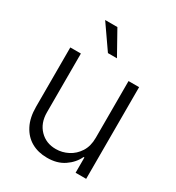

<svg xmlns="http://www.w3.org/2000/svg" viewBox="-182 -870 909 990"><g transform="rotate(30 272.5 -375.5)"><path d="M414.6 -208V-545.9H477.5V0H414.6V-90.8H409.7Q390.1 -48.8 348.6 -20.8Q307.1 7.3 247.1 6.8Q194.8 6.8 154.5 -15.9Q114.3 -38.6 91.1 -83.3Q67.9 -127.9 67.9 -192.4V-545.9H130.9V-195.8Q130.9 -132.3 168.7 -93.3Q206.5 -54.2 265.1 -54.7Q302.2 -54.7 336.4 -72.3Q370.6 -89.8 392.6 -124Q414.6 -158.2 414.6 -208ZM250.5 -617.7 152.8 -758.3H225.6L304.2 -617.7Z"/></g></svg>

Font: Inter Tight Light
Style: Regular
Weight: 300
Designer: Rasmus Andersson
Foundry: rsms
Version: Version 3.004